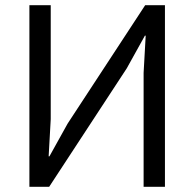

<svg xmlns="http://www.w3.org/2000/svg" viewBox="-20 -718 747 738"><path d="M93 0V-698H175V-260L167 -117H170L240 -243L538 -698H614V0H532V-438L540 -581H537L467 -455L169 0Z"/></svg>

Font: IBM Plex Sans
Style: Regular
Weight: 400
Designer: Mike Abbink, Paul van der Laan, Pieter van Rosmalen
Foundry: Bold Monday
Version: Version 3.201